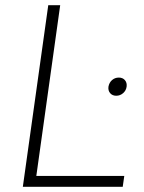

<svg xmlns="http://www.w3.org/2000/svg" viewBox="-20 -720 555 740"><path d="M166 -700H212L120 -42H459L453 0H68ZM428 -351Q413 -351 404.5 -361Q396 -371 398 -386Q401 -402 412 -411.5Q423 -421 438 -421Q453 -421 461.5 -411Q470 -401 468 -386Q466 -371 454.5 -361Q443 -351 428 -351Z"/></svg>

Font: Retni Sans Light
Style: Italic
Weight: 300
Italic angle: -8°
Designer: Vitaly Kuzmin
Foundry: ParaType Ltd.
Version: Version 1.00;June 10, 2019;FontCreator 11.5.0.2425 64-bit; t